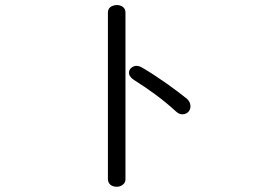

<svg xmlns="http://www.w3.org/2000/svg" viewBox="-20 -751 1040 748"><path d="M400.4 -702.1V-53.7Q400.4 -40 410.2 -31.2Q419.9 -23.4 434.6 -23.4Q448.2 -23.4 458 -31.2Q468.8 -39.1 468.8 -52.7V-702.1Q468.8 -716.8 458 -724.6Q448.2 -731.4 434.6 -731.4Q419.9 -730.5 410.2 -723.6Q400.4 -715.8 400.4 -702.1ZM534.2 -487.3Q519.5 -496.1 506.8 -494.1Q494.1 -491.2 487.3 -482.4Q480.5 -472.7 483.4 -460.9Q487.3 -449.2 502 -439.5Q543.9 -413.1 584 -383.8Q628.9 -350.6 666 -316.4Q678.7 -304.7 692.4 -305.7Q706.1 -306.6 714.8 -316.4Q723.6 -327.1 721.7 -340.8Q720.7 -355.5 707 -367.2Q672.9 -394.5 628.9 -425.8Q576.2 -462.9 534.2 -487.3Z"/></svg>

Font: Gulim
Style: Regular
Weight: 400
Version: Version 2.21